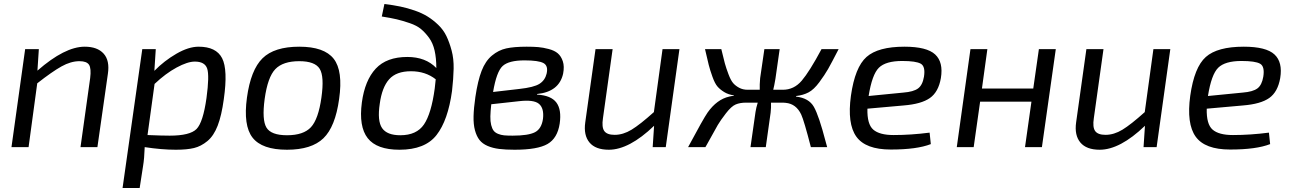

<svg xmlns="http://www.w3.org/2000/svg" viewBox="-20 -731 6423 954"><path d="M173 -487 166 -380Q302 -499 401 -499Q464 -499 495 -464.5Q526 -430 516 -364L464 0H380L428 -343Q434 -391 422.5 -409Q411 -427 375 -427Q332 -427 285.5 -401Q239 -375 165 -317L122 0H37L105 -487Z M754 -487 747 -379Q796 -429 856.5 -464Q917 -499 967 -499Q1054 -499 1083.5 -442Q1113 -385 1092 -238Q1081 -157 1061.5 -106.5Q1042 -56 1010.5 -30Q979 -4 944 4.5Q909 13 854 13Q783 13 699 0Q697 58 691 93L674 203H589L687 -487ZM748 -314 713 -60Q785 -57 823 -57Q924 -57 956.5 -90Q989 -123 1006 -244Q1021 -355 1009.5 -390Q998 -425 948 -425Q912 -425 857.5 -395.5Q803 -366 748 -314Z M1665 -239Q1646 -101 1587 -44Q1528 13 1406 13Q1282 13 1235 -47Q1188 -107 1207 -246Q1226 -384 1284.5 -441.5Q1343 -499 1467 -499Q1591 -499 1638 -439Q1685 -379 1665 -239ZM1467 -427Q1386 -427 1348 -387.5Q1310 -348 1295 -239Q1281 -135 1304 -97Q1327 -59 1406 -59Q1488 -59 1525 -99Q1562 -139 1577 -246Q1592 -351 1568.5 -389Q1545 -427 1467 -427Z M1877 -649 1890 -711Q1933 -706 1969 -698.5Q2005 -691 2041 -678.5Q2077 -666 2104.5 -649Q2132 -632 2157.5 -607.5Q2183 -583 2198 -552Q2213 -521 2224 -480Q2235 -439 2234 -389.5Q2233 -340 2226 -279Q2206 -133 2149 -60Q2092 13 1965 13Q1852 13 1807 -44.5Q1762 -102 1778 -222Q1793 -332 1847 -390Q1901 -448 2004 -448Q2095 -448 2148 -393Q2148 -442 2139.5 -479.5Q2131 -517 2112 -543Q2093 -569 2072 -586.5Q2051 -604 2016 -616Q1981 -628 1951.5 -635Q1922 -642 1877 -649ZM1969 -59Q2050 -59 2086.5 -112.5Q2123 -166 2140 -291Q2144 -324 2145 -337Q2094 -377 2022 -377Q1949 -377 1913.5 -337Q1878 -297 1867 -216Q1854 -130 1878.5 -94.5Q1903 -59 1969 -59Z M2649 -264 2648 -261Q2718 -257 2744.5 -221.5Q2771 -186 2761 -117Q2750 -44 2700.5 -15.5Q2651 13 2537 13Q2492 13 2460 9Q2428 5 2402.5 -6Q2377 -17 2362.5 -35.5Q2348 -54 2340 -83.5Q2332 -113 2333 -153.5Q2334 -194 2342 -249Q2354 -330 2373 -379Q2392 -428 2424.5 -455Q2457 -482 2495.5 -490.5Q2534 -499 2597 -499Q2630 -499 2654 -497Q2678 -495 2706.5 -487.5Q2735 -480 2751.5 -466Q2768 -452 2776.5 -426.5Q2785 -401 2778 -365Q2758 -275 2649 -264ZM2430 -274 2560 -289Q2633 -297 2660.5 -314.5Q2688 -332 2696 -365Q2705 -404 2680.5 -417.5Q2656 -431 2586 -431Q2508 -431 2477.5 -403Q2447 -375 2430 -274ZM2557 -228 2421 -213Q2417 -177 2416.5 -152.5Q2416 -128 2420.5 -110Q2425 -92 2432.5 -82Q2440 -72 2454.5 -66Q2469 -60 2485 -58.5Q2501 -57 2527 -57Q2605 -57 2638 -74Q2671 -91 2678 -141Q2684 -193 2658 -215Q2632 -237 2557 -228Z M3356 -487 3288 0H3223L3230 -106Q3106 13 3005 13Q2939 13 2909 -23Q2879 -59 2888 -123L2939 -487H3024L2976 -144Q2969 -99 2982.5 -80Q2996 -61 3034 -61Q3076 -61 3118 -86.5Q3160 -112 3229 -174L3272 -487Z M3936 -254 3935 -251Q3999 -244 4024 -200Q4049 -156 4082 -29Q4087 -10 4090 0H4009Q3975 -132 3961 -162Q3936 -215 3884 -220Q3878 -221 3871 -221H3811Q3812 -197 3809 -171L3785 0H3709L3734 -175Q3737 -195 3745 -221H3687Q3657 -221 3635.5 -212Q3614 -203 3587 -168Q3560 -133 3546.5 -110Q3533 -87 3493 -14Q3488 -5 3485 0H3399Q3475 -142 3496 -172Q3542 -237 3603 -251Q3614 -254 3626 -255L3627 -257Q3599 -261 3578.5 -273.5Q3558 -286 3545 -301Q3532 -316 3520 -349.5Q3508 -383 3501.5 -408.5Q3495 -434 3483 -487H3564Q3575 -440 3581.5 -416.5Q3588 -393 3599.5 -362.5Q3611 -332 3622.5 -318.5Q3634 -305 3652.5 -295Q3671 -285 3695 -285H3755Q3754 -310 3757 -343L3778 -487H3854L3833 -340Q3827 -304 3822 -285H3870Q3925 -285 3963.5 -330Q4002 -375 4062 -487H4147Q4111 -417 4094.5 -388Q4078 -359 4051 -322.5Q4024 -286 3997.5 -272Q3971 -258 3936 -254Z M4599 -72 4605 -15Q4536 12 4406 12Q4281 12 4235 -52Q4189 -116 4208 -255Q4228 -397 4285.5 -448Q4343 -499 4474 -499Q4585 -499 4626.5 -460.5Q4668 -422 4655 -343Q4643 -274 4600.5 -244Q4558 -214 4470 -207L4290 -191Q4288 -114 4319 -87Q4350 -60 4420 -60Q4506 -60 4599 -72ZM4296 -254 4469 -271Q4519 -275 4541.5 -291.5Q4564 -308 4571 -350Q4579 -401 4555 -414.5Q4531 -428 4463 -428Q4381 -428 4347 -394.5Q4313 -361 4296 -254Z M5226 -487 5157 0H5073L5105 -226H4850L4818 0H4734L4802 -487H4886L4859 -291H5114L5142 -487Z M5795 -487 5727 0H5662L5669 -106Q5545 13 5444 13Q5378 13 5348 -23Q5318 -59 5327 -123L5378 -487H5463L5415 -144Q5408 -99 5421.5 -80Q5435 -61 5473 -61Q5515 -61 5557 -86.5Q5599 -112 5668 -174L5711 -487Z M6285 -72 6291 -15Q6222 12 6092 12Q5967 12 5921 -52Q5875 -116 5894 -255Q5914 -397 5971.5 -448Q6029 -499 6160 -499Q6271 -499 6312.5 -460.5Q6354 -422 6341 -343Q6329 -274 6286.5 -244Q6244 -214 6156 -207L5976 -191Q5974 -114 6005 -87Q6036 -60 6106 -60Q6192 -60 6285 -72ZM5982 -254 6155 -271Q6205 -275 6227.5 -291.5Q6250 -308 6257 -350Q6265 -401 6241 -414.5Q6217 -428 6149 -428Q6067 -428 6033 -394.5Q5999 -361 5982 -254Z"/></svg>

Font: Exo 2.0
Style: Italic
Weight: 400
Italic angle: -8°
Designer: Natanael Gama
Version: Version 1.001;PS 001.001;hotconv 1.0.70;makeotf.lib2.5.58329